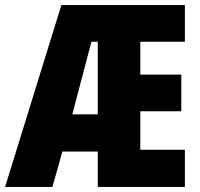

<svg xmlns="http://www.w3.org/2000/svg" viewBox="-25 -734 786 754"><path d="M701 0H359V-139H220L181 0H-5L216 -714H701V-570H526V-441H687V-297H526V-146H701ZM259 -285H359V-570H334Z"/></svg>

Font: Noto Sans Khmer UI ExtraCondensed Black
Style: Regular
Weight: 900
Width: 2
Designer: Danh Hong and the Monotype Design Team
Foundry: Monotype Imaging Inc.
Version: Version 2.002; ttfautohint (v1.8.4.7-5d5b)